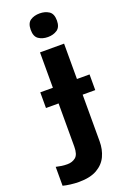

<svg xmlns="http://www.w3.org/2000/svg" viewBox="-250 -819 740 1117"><g transform="rotate(-20 120.5 -260.0)"><path d="M72 -687Q72 -729 95.5 -744.5Q119 -760 153 -760Q186 -760 210 -744.5Q234 -729 234 -687Q234 -646 210 -630Q186 -614 153 -614Q119 -614 95.5 -630Q72 -646 72 -687ZM34 240Q9 240 -18.5 236.5Q-46 233 -64 228V111Q-46 115 -30 117.5Q-14 120 6 120Q36 120 57 103Q78 86 78 37V-230H0V-327H78V-546H227V-327H305V-230H227V59Q227 109 208 150Q189 191 146.5 215.5Q104 240 34 240Z"/></g></svg>

Font: RS Noto Sans
Style: Bold
Weight: 700
Designer: Monotype Design Team
Foundry: Monotype Imaging Inc.
Version: Version 3.10